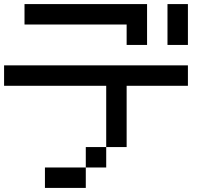

<svg xmlns="http://www.w3.org/2000/svg" viewBox="-20 -920 1040 940"><path d="M0 -500V-600H900V-500H600V-200H500V-500ZM800 -700V-900H900V-700ZM100 -800V-900H700V-700H600V-800ZM200 0V-100H400V0ZM400 -100V-200H500V-100Z"/></svg>

Font: Galmuri9 Regular
Style: Regular
Weight: 400
Designer: Lee Minseo (quiple)
Version: Version 2.399;hotconv 1.1.1;makeotfexe 2.6.0 DEVELOPMENT